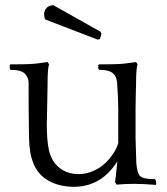

<svg xmlns="http://www.w3.org/2000/svg" viewBox="-20 -700 636 731"><path d="M360.8 -551.8 353 -548.8 151.9 -626Q147.9 -635.3 147.9 -645Q147.9 -659.7 157.2 -669.7Q166.5 -679.7 183.1 -680.2L362.8 -579.1L366.2 -571.8ZM423.8 2.9 418 -6.8Q419.4 -12.7 426.8 -85.9Q365.7 11.2 261.2 11.2Q197.8 11.2 152.8 -19.5Q107.9 -50.3 95.2 -120.1Q93.3 -132.3 92 -147.5Q90.8 -162.6 90.6 -173.8Q90.3 -185.1 90.1 -203.9Q89.8 -222.7 89.8 -231.9Q88.9 -267.1 88.9 -386.2Q88.9 -402.3 76.2 -418Q62 -434.1 20 -434.1L17.1 -438V-452.1L20 -455.1H38.1Q101.1 -455.1 126 -459L161.1 -463.9L167 -455.1Q161.1 -441.4 161.1 -377.9Q161.1 -354.5 159.7 -299.3Q158.2 -244.1 158.2 -227.1Q158.2 -165.5 166 -129.9Q175.8 -85 206.3 -61Q236.8 -37.1 278.8 -37.1Q308.1 -37.1 335.2 -49.1Q362.3 -61 381.3 -79.6Q400.4 -98.1 413.1 -118.2Q425.8 -138.2 430.2 -155.8V-286.1Q430.2 -325.7 425.8 -386.2Q422.9 -408.2 414.1 -417Q399.9 -434.1 357.9 -434.1L354 -438V-452.1L357.9 -455.1H376Q439 -455.1 462.9 -459L498 -463.9L503.9 -455.1Q498 -441.4 498 -377.9Q498 -371.6 497.1 -346.2Q496.1 -320.8 496.1 -287.1V-174.8Q496.1 -161.6 499 -78.1Q502.9 -37.6 514.2 -28.8Q526.4 -18.1 568.8 -18.1L573.2 -14.2L575.2 0L573.2 3.9Q525.4 0 493.2 0Q455.1 0 423.8 2.9Z"/></svg>

Font: Quattrocento Roman
Style: Regular
Weight: 400
Designer: Pablo Impallari
Foundry: Pablo Impallari. www.impallari.com Igino Marini. www.ikern.com
Version: Version 1.000